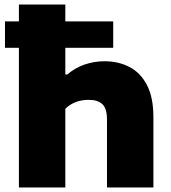

<svg xmlns="http://www.w3.org/2000/svg" viewBox="-20 -828 756 848"><path d="M63.5 0V-617H2V-733.5H63.5V-808H268.5V-733.5H480V-617H268.5V-499H277.5Q310.5 -528 353 -542.8Q395.5 -557.5 442 -557.5Q503 -557.5 551.8 -532.2Q600.5 -507 629 -452.5Q657.5 -398 657.5 -311V0H452.5V-299.5Q452.5 -349.5 431.8 -368.2Q411 -387 372.5 -387Q308.5 -387 268.5 -347.5V0Z"/></svg>

Font: Encode Sans Exp XBd
Style: Regular
Weight: 800
Width: 7
Designer: Multiple Designers
Foundry: Impallari Type
Version: Version 3.002; ttfautohint (v1.8.3) -l 8 -r 50 -G 200 -x 14 